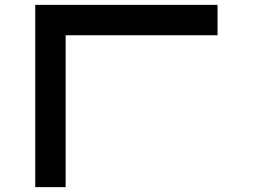

<svg xmlns="http://www.w3.org/2000/svg" viewBox="-20 -770 1040 790"><path d="M250 -625V0H125V-750H875V-625Z"/></svg>

Font: Xanmono
Style: Regular
Weight: 400
Designer: GGBotNet
Foundry: GGBotNet
Version: 1.00